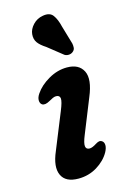

<svg xmlns="http://www.w3.org/2000/svg" viewBox="-114 -778 565 845"><g transform="rotate(-15 169.0 -355.0)"><path d="M217.5 -103.5Q229.5 -103.5 249 -116Q257.5 -121.5 264.8 -123Q272 -124.5 279.5 -119Q287.5 -113 287.8 -99.8Q288 -86.5 278.5 -69Q259 -34.5 220.8 -11.2Q182.5 12 136 12Q77.5 12 59.8 -26.5Q42 -65 70.5 -131L137 -295Q153.5 -335 151.8 -349.5Q150 -364 133.5 -364Q126 -364 118 -360.2Q110 -356.5 99.5 -350.5Q77.5 -338 65 -345.5Q56 -351.5 55.5 -365.2Q55 -379 66 -395Q87.5 -427 128.2 -450.5Q169 -474 212.5 -474Q266.5 -474 286 -435.5Q305.5 -397 274 -322L211.5 -166.5Q197.5 -132.5 199.5 -118Q201.5 -103.5 217.5 -103.5ZM238.5 -653 263 -569.5Q265 -559.5 264.2 -549.8Q263.5 -540 254 -532.5Q245.5 -526 235 -525.8Q224.5 -525.5 216.5 -530.5L148.5 -584.5Q123.5 -600.5 112.2 -616.2Q101 -632 103 -654.5Q105 -677 123.5 -696.8Q142 -716.5 169 -721Q201.5 -727 216 -707.2Q230.5 -687.5 238.5 -653Z"/></g></svg>

Font: Fraunces 9pt SuperSoft SemiBold
Style: Italic
Weight: 600
Italic angle: -16°
Version: Version 1.000;[0bf87f6ff]